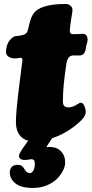

<svg xmlns="http://www.w3.org/2000/svg" viewBox="-20 -678 455 948"><path d="M143.6 250Q84 250 56.2 227.5Q28.3 205.1 28.3 172.9Q28.3 156.2 38.3 146Q48.3 135.7 68.8 135.7Q74.2 135.7 78.9 137Q83.5 138.2 86.2 139.9Q88.9 141.6 91.8 144.8Q94.7 147.9 95.9 149.7Q97.2 151.4 99.6 155.3Q102.1 159.2 102.5 160.2Q112.8 176.8 127.4 176.8Q136.7 176.8 144.3 164.6Q151.9 152.3 151.9 131.8Q151.9 117.7 147.5 112.8Q143.1 107.9 134.3 107.9Q131.8 107.9 122.8 109.9Q113.8 111.8 101.6 111.8Q88.4 111.8 81.1 106.2Q73.7 100.6 73.7 91.8Q73.7 87.4 75.2 83.5Q76.7 79.6 81.5 71.8Q86.4 64 88.4 60.1L119.1 16.6Q90.8 9.8 74.7 -13.9Q58.6 -37.6 58.6 -74.7Q58.6 -126.5 74.7 -252.9Q90.8 -379.4 90.8 -380.9Q90.8 -393.1 81.5 -393.1Q80.1 -393.1 71 -391.4Q62 -389.6 52.7 -389.6Q33.7 -389.6 20.5 -399.4Q9.8 -407.2 9.8 -419.4Q9.8 -466.3 39.6 -490.7Q50.8 -500.5 65.4 -500.5Q77.6 -500.5 94.7 -505.9Q112.3 -510.7 117.2 -527.8Q125.5 -563.5 129.9 -577.6Q139.6 -608.9 157.2 -624Q176.8 -641.6 219.7 -650.9Q252.4 -658.2 304.7 -658.2Q318.4 -658.2 328.1 -649.7Q337.9 -641.1 337.9 -629.4Q337.9 -623.5 336.9 -617.2Q335.9 -610.8 334 -599.6Q332 -588.4 330.6 -578.6Q324.7 -537.6 324.7 -526.9Q324.7 -509.8 338.4 -509.3Q350.6 -508.8 369.1 -509.8Q371.6 -509.8 377.2 -510.5Q382.8 -511.2 386.7 -511.2Q412.6 -511.2 412.6 -480Q412.6 -475.1 409.4 -464.8Q406.2 -454.6 405.8 -452.1Q405.3 -450.2 404.1 -441.4Q402.8 -432.6 401.9 -428.7Q394.5 -404.3 374 -404.3H343.3Q327.1 -404.3 318.8 -393.6Q310.5 -382.8 307.6 -361.8Q290.5 -250.5 290.5 -179.2Q290.5 -162.1 297.1 -155Q303.7 -147.9 318.8 -147.9Q328.6 -147.9 339.4 -151.9Q348.6 -154.3 363.3 -164.1Q374 -170.9 377.9 -170.9Q389.2 -170.9 396.2 -155.5Q403.3 -140.1 403.3 -124.5Q403.3 -102.5 369.9 -73Q336.4 -43.5 300.3 -23.4Q269 -5.9 237.3 4.4L208.5 48.3Q216.3 47.4 224.1 47.4Q259.8 47.4 280.8 68.8Q301.8 90.3 301.8 124Q301.8 143.1 291 164.6Q280.3 186 261 205.3Q241.7 224.6 210.7 237.3Q179.7 250 143.6 250Z"/></svg>

Font: Cooper* Black
Style: Italic
Weight: 900
Italic angle: -7°
Designer: Owen Earl
Foundry: indestructible type*
Version: Version 0.001